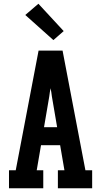

<svg xmlns="http://www.w3.org/2000/svg" viewBox="-20 -1005 540 1025"><path d="M28 0V-96H64L186 -735H314L436 -96H472V0H289V-96H324L301 -230H199L176 -96H211V0ZM215 -326H285L257 -490Q256 -501 254 -512Q252 -523 250 -534Q248 -523 246 -512Q244 -501 243 -490ZM265 -791 115 -925 185 -985 320 -839Z"/></svg>

Font: Iosevka Slab
Style: Bold
Weight: 700
Monospace: yes
Designer: Belleve Invis
Foundry: Belleve Invis
Version: Version 11.1.1; ttfautohint (v1.8.3)